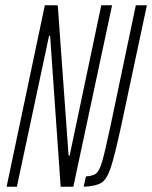

<svg xmlns="http://www.w3.org/2000/svg" viewBox="-20 -708 577 728"><path d="M5 0 150 -688H199L240 -118H244L364 -688H405L258 0H210L170 -572H166L44 0ZM398 -226 495 -688H537L438 -224Q414 -114 399.5 -71Q385 -28 364.5 -15Q344 -2 297 0L306 -39Q334 -41 345.5 -51Q357 -61 367 -94.5Q377 -128 398 -226Z"/></svg>

Font: Saira Ultra Condensed ExLight
Style: Italic
Weight: 200
Width: 1
Italic angle: -12°
Designer: Hector Gatti with collaboration of the Omnibus-Type team
Foundry: Omnibus-Type
Version: Version 1.001; ttfautohint (v1.8)